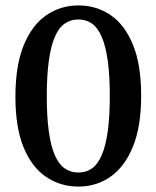

<svg xmlns="http://www.w3.org/2000/svg" viewBox="-20 -677 578 710"><path d="M270 13Q204 13 151 -22.5Q98 -58 67.5 -131.5Q37 -205 37 -319Q37 -434 67.5 -509Q98 -584 151 -620.5Q204 -657 270 -657Q336 -657 388.5 -621.5Q441 -586 471.5 -512Q502 -438 502 -323Q502 -209 471.5 -134.5Q441 -60 388.5 -23.5Q336 13 270 13ZM270 -39Q299 -39 320.5 -54.5Q342 -70 356.5 -104Q371 -138 378.5 -191.5Q386 -245 386 -321Q386 -398 378.5 -452Q371 -506 356.5 -540Q342 -574 320.5 -589.5Q299 -605 270 -605Q241 -605 219 -589.5Q197 -574 182.5 -540Q168 -506 160.5 -452Q153 -398 153 -321Q153 -245 160.5 -191Q168 -137 182.5 -103.5Q197 -70 219 -54.5Q241 -39 270 -39Z"/></svg>

Font: Source Serif 4 Medium
Style: Regular
Weight: 500
Designer: Frank Grießhammer
Foundry: Adobe Systems Incorporated
Version: Version 4.004;hotconv 1.0.116;makeotfexe 2.5.65601